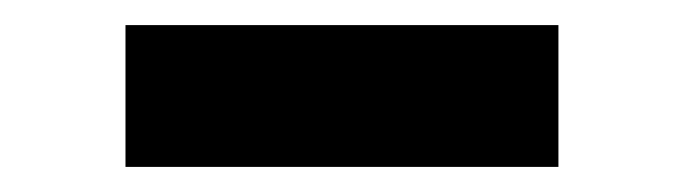

<svg xmlns="http://www.w3.org/2000/svg" viewBox="-20 -372 545 153"><path d="M80 -352H425V-239H80Z"/></svg>

Font: Uncut Sans VF
Style: Regular
Weight: 400
Designer: Kasper Nordkvist
Foundry: Uncut Type
Version: Version 1.100;FEAKit 1.0